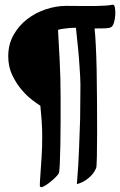

<svg xmlns="http://www.w3.org/2000/svg" viewBox="-20 -680 504 806"><path d="M385.7 -389.6Q386.7 -329.1 387.2 -258.3Q387.7 -187.5 387.7 -126.5Q387.7 -65.4 386.7 -22.5Q385.7 20.5 383.8 25.4Q377 41 366.2 53.7Q356.4 64.5 340.8 75.7Q325.2 86.9 302.7 92.8Q309.6 10.7 312 -59.1Q314.5 -128.9 316.4 -181.6Q317.4 -242.2 317.4 -293Q318.4 -325.2 316.4 -361.8Q314.5 -398.4 311.5 -435.1Q308.6 -471.7 304.7 -505.4Q300.8 -539.1 298.8 -563.5Q285.2 -563.5 272 -562.5Q258.8 -561.5 248 -559.6Q241.2 -558.6 235.4 -557.6Q229.5 -556.6 223.6 -554.7Q224.6 -531.2 226.6 -498Q228.5 -464.8 230.5 -427.2Q232.4 -389.6 233.4 -350.6Q234.4 -311.5 234.4 -276.4Q234.4 -227.5 234.4 -173.3Q234.4 -119.1 233.4 -71.8Q232.4 -24.4 231 8.8Q229.5 42 226.6 47.9Q223.6 53.7 212.4 64.9Q201.2 76.2 188 86.4Q174.8 96.7 163.6 102.5Q152.3 108.4 148.4 103.5Q146.5 102.5 147.5 85.9Q148.4 69.3 150.4 41.5Q152.3 13.7 154.8 -23.9Q157.2 -61.5 157.2 -105.5Q157.2 -141.6 154.8 -174.8Q152.3 -208 149.4 -236.3Q137.7 -243.2 115.2 -260.3Q92.8 -277.3 70.3 -303.7Q47.9 -330.1 31.2 -365.2Q14.6 -400.4 14.6 -443.4Q14.6 -494.1 37.1 -533.7Q59.6 -573.2 94.7 -600.1Q129.9 -627 172.9 -641.1Q215.8 -655.3 256.8 -655.3Q297.9 -655.3 327.6 -654.8Q357.4 -654.3 379.4 -654.8Q401.4 -655.3 418.9 -656.2Q436.5 -657.2 453.1 -660.2Q460 -661.1 462.4 -647.9Q464.8 -634.8 463.9 -617.2Q462.9 -599.6 458 -584Q453.1 -568.4 445.3 -565.4Q437.5 -561.5 419.4 -561Q401.4 -560.5 377 -560.5Q382.8 -508.8 385.7 -389.6Z"/></svg>

Font: Rancho
Style: Regular
Weight: 400
Designer: Font Diner, Inc
Foundry: Font Diner, Inc
Version: Version 1.001